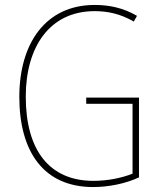

<svg xmlns="http://www.w3.org/2000/svg" viewBox="-20 -745 648 775"><path d="M328 -351V-326H515V-44C472 -27 416 -15 357 -15C180 -15 84 -138 84 -355C84 -555 180 -700 362 -700C413 -700 465 -690 520 -658L533 -681C478 -713 422 -725 362 -725C165 -725 58 -571 58 -354C58 -133 156 10 356 10C417 10 485 -3 541 -29V-351Z"/></svg>

Font: Noto Sans Oriya Cond Thin
Style: Regular
Weight: 100
Width: 3
Designer: Amélie Bonet and Sol Matas
Foundry: Google LLC
Version: Version 2.006